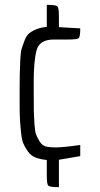

<svg xmlns="http://www.w3.org/2000/svg" viewBox="-20 -654 411 792"><path d="M311 -10 223 5V118Q186 118 179.5 112Q173 106 173 72V6Q145 3 126 -4.5Q107 -12 94.5 -30Q82 -48 75.5 -64Q69 -80 66 -116Q61 -163 61 -214.5Q61 -266 61 -295Q61 -324 61.5 -346.5Q62 -369 63.5 -404Q65 -439 69.5 -453.5Q74 -468 82 -488.5Q90 -509 102 -518Q133 -540 173 -543V-634Q210 -634 216.5 -628Q223 -622 223 -588V-542L311 -537Q311 -502 304.5 -496.5Q298 -491 261 -491H202Q144 -491 131.5 -448.5Q119 -406 119 -313.5Q119 -221 119.5 -198.5Q120 -176 122 -144Q124 -112 129 -99Q134 -86 143.5 -70.5Q153 -55 167 -50.5Q181 -46 211 -46Q241 -46 311 -56Z"/></svg>

Font: Economica
Style: Regular
Weight: 400
Designer: Vicente Lamonaca
Foundry: Vicente Lamonaca
Version: Version 1.101